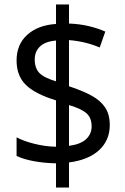

<svg xmlns="http://www.w3.org/2000/svg" viewBox="-20 -779 560 857"><path d="M230 -50Q178 -51 131.5 -59.5Q85 -68 54 -83V-166Q86 -149 134 -137Q182 -125 230 -124V-331Q138 -359 96 -399.5Q54 -440 54 -509Q54 -581 102 -624Q150 -667 230 -672V-759H288V-674Q336 -672 376 -662.5Q416 -653 450 -638L425 -567Q395 -580 360.5 -588.5Q326 -597 288 -600V-394Q349 -374 389 -352Q429 -330 449.5 -299Q470 -268 470 -221Q470 -153 422.5 -109Q375 -65 288 -54V58H230ZM230 -598Q182 -594 158.5 -571.5Q135 -549 135 -514Q135 -475 155.5 -453.5Q176 -432 230 -416ZM288 -128Q340 -135 364.5 -158Q389 -181 389 -215Q389 -252 367 -272.5Q345 -293 288 -310Z"/></svg>

Font: Noto Sans Kannada SemiCondensed
Style: Regular
Weight: 400
Width: 4
Designer: Jelle Bosma - Monotype Design Team
Foundry: Monotype Imaging Inc.
Version: Version 2.005; ttfautohint (v1.8.4.7-5d5b)